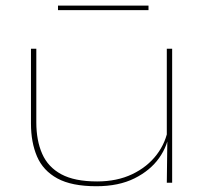

<svg xmlns="http://www.w3.org/2000/svg" viewBox="-20 -649 732 682"><path d="M109 -476V-214.5Q109 -150 129.8 -102.8Q150.5 -55.5 197.8 -30Q245 -4.5 325 -4.5Q395.5 -4.5 449.5 -30.2Q503.5 -56 536.8 -99.8Q570 -143.5 578 -197.5L586 -183H581.5Q577 -133 545.5 -88.2Q514 -43.5 457.8 -15.5Q401.5 12.5 322.5 12.5Q234.5 12.5 183.8 -15.2Q133 -43 111.5 -93.2Q90 -143.5 90 -210V-476ZM591.5 -476V0H572.5L574.5 -160H572.5V-476ZM186 -613V-629H507.5V-613Z"/></svg>

Font: Anek Latin Expanded Thin
Style: Regular
Weight: 250
Width: 7
Designer: Yesha Goshar
Foundry: Ek Type
Version: Version 1.003